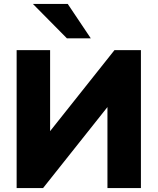

<svg xmlns="http://www.w3.org/2000/svg" viewBox="-20 -961 805 981"><path d="M65 0V-705H236V-291L565 -705H700V0H529V-414L200 0ZM322 -765 148 -941H326L444 -765Z"/></svg>

Font: Mulish Black
Style: Regular
Weight: 900
Designer: Vernon Adams
Foundry: Vernon Adams
Version: Version 3.603; ttfautohint (v1.8.3)